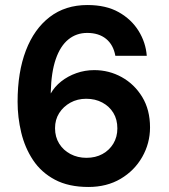

<svg xmlns="http://www.w3.org/2000/svg" viewBox="-20 -732 674 764"><path d="M332 12Q253 12 198.5 -17Q144 -46 111.5 -95Q79 -144 64.5 -204.5Q50 -265 50 -327Q50 -445 83 -531Q116 -617 178 -664.5Q240 -712 328 -712Q402 -712 452.5 -683.5Q503 -655 531.5 -609Q560 -563 564 -510H439Q431 -554 402 -577.5Q373 -601 327 -601Q284 -601 252 -575Q220 -549 202 -497Q184 -445 182 -366Q182 -365 182 -363Q182 -361 182 -360Q197 -387 223.5 -408Q250 -429 284 -441Q318 -453 355 -453Q414 -453 464.5 -425Q515 -397 546 -346Q577 -295 577 -225Q577 -162 546 -107.5Q515 -53 460 -20.5Q405 12 332 12ZM324 -104Q360 -104 387.5 -119Q415 -134 431 -160.5Q447 -187 447 -221Q447 -257 431 -283Q415 -309 387 -324Q359 -339 323 -339Q288 -339 260 -323.5Q232 -308 215.5 -282Q199 -256 199 -222Q199 -187 215.5 -160.5Q232 -134 260.5 -119Q289 -104 324 -104Z"/></svg>

Font: DM Sans 16pt
Style: Bold
Weight: 700
Version: Version 4.004;gftools[0.9.30]